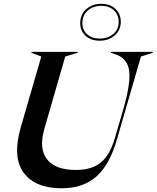

<svg xmlns="http://www.w3.org/2000/svg" viewBox="-20 -987 831 1019"><path d="M147 -707V-711.9H392.1V-707L326.2 -687L214.8 -300.8Q185.5 -197.8 229.7 -141.4Q273.9 -85 381.8 -85Q467.8 -85 515.6 -124.8Q563.5 -164.6 588.9 -252L633.8 -404.8Q652.8 -470.2 660.6 -518.3Q668.5 -566.4 666.7 -597.9Q665 -629.4 653.1 -650.6Q641.1 -671.9 624.3 -683.3Q607.4 -694.8 581.1 -703.1L568.8 -707V-711.9H791V-707L728 -687L601.1 -249Q562.5 -112.8 491.9 -50.3Q421.4 12.2 307.1 12.2Q166.5 12.2 105.7 -70.3Q44.9 -152.8 89.8 -310.1L199.2 -687ZM405.8 -863.8Q405.8 -909.7 437.5 -938.2Q469.2 -966.8 518.1 -966.8Q564 -966.8 592.5 -939.9Q621.1 -913.1 621.1 -871.1Q621.1 -827.6 589.1 -799.3Q557.1 -771 508.8 -771Q462.9 -771 434.3 -797.1Q405.8 -823.2 405.8 -863.8ZM417 -863.8Q417 -828.1 442.4 -805.2Q467.8 -782.2 508.8 -782.2Q552.2 -782.2 581.1 -806.6Q609.9 -831.1 609.9 -871.1Q609.9 -908.7 584.2 -932.4Q558.6 -956.1 518.1 -956.1Q474.1 -956.1 445.6 -930.9Q417 -905.8 417 -863.8Z"/></svg>

Font: Nyght Serif Medium Italic
Style: Regular
Weight: 500
Italic angle: -16°
Designer: Maksym Kobuzan
Version: Version 0.410;Glyphs 3.1.2 (3151)